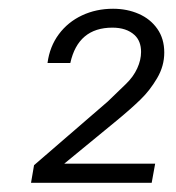

<svg xmlns="http://www.w3.org/2000/svg" viewBox="-20 -736 395 432"><path d="M329.1 -367.7 321.3 -324.7H49.8L56.6 -364.3L222.7 -507.8L263.7 -547.4Q280.3 -563.5 288.8 -582.3Q297.4 -601.1 297.4 -619.1Q297.4 -643.6 282.7 -657.2Q264.6 -673.8 232.9 -673.8Q155.8 -673.8 138.2 -594.2H86.9Q91.8 -631.3 112.3 -658.9Q132.8 -686.5 164.6 -701.4Q196.3 -716.3 234.4 -716.3Q266.1 -716.3 292.2 -704.8Q318.4 -693.4 334 -671.1Q349.6 -648.9 349.6 -617.7Q349.6 -587.4 333.5 -560.1Q317.4 -532.7 296.6 -512.5Q275.9 -492.2 242.7 -464.8L124.5 -367.7Z"/></svg>

Font: Mardoto Light
Style: Italic
Weight: 300
Italic angle: -12°
Designer: Christian Robertson, Vahan Hovhannisyan
Foundry: Google
Version: Version 1.000